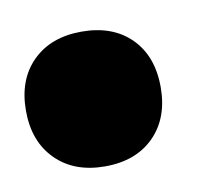

<svg xmlns="http://www.w3.org/2000/svg" viewBox="-58 -259 361 318"><g transform="rotate(-10 122.5 -99.5)"><path d="M96.2 13.7Q44.4 13.7 13.7 -17.1Q-17.1 -47.9 -17.1 -99.6Q-17.1 -151.9 13.7 -182.4Q44.4 -212.9 96.2 -212.9Q148.4 -212.9 179 -182.4Q209.5 -151.9 209.5 -99.6Q209.5 -47.9 179 -17.1Q148.4 13.7 96.2 13.7Z"/></g></svg>

Font: Schibsted Grotesk Black
Style: Italic
Weight: 900
Italic angle: -12°
Designer: Bakken & Baeck AS, Henrik Kongsvoll
Foundry: Schibsted ASA
Version: Version 1.100;gftools[0.9.25]